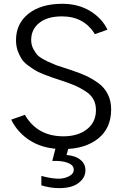

<svg xmlns="http://www.w3.org/2000/svg" viewBox="-20 -769 646 1013"><path d="M198.2 159.2Q252.9 173.8 290 173.8Q318.4 173.8 343.8 161.1Q369.1 148.4 369.1 126Q369.1 101.6 336.9 89.8Q305.7 78.1 255.9 80.1Q263.7 50.8 278.3 -7.8Q294.9 -7.8 346.7 -7.8Q342.8 5.9 331.1 48.8Q378.9 52.7 404.3 74.2Q430.7 94.7 430.7 129.9Q430.7 168.9 394.5 196.3Q359.4 223.6 292 223.6Q246.1 223.6 198.2 209Q198.2 192.4 198.2 159.2ZM39.1 -137.7Q56.6 -143.6 111.3 -163.1Q176.8 -49.8 314.5 -49.8Q390.6 -49.8 438.5 -86.9Q486.3 -124 486.3 -188.5Q486.3 -220.7 472.7 -245.1Q459 -270.5 428.7 -289.1Q399.4 -307.6 374 -318.4Q348.6 -329.1 304.7 -343.8Q269.5 -355.5 254.9 -360.4Q240.2 -365.2 208 -377.9Q176.8 -390.6 162.1 -400.4Q146.5 -410.2 124 -426.8Q101.6 -444.3 91.8 -461.9Q81.1 -479.5 72.3 -503.9Q64.5 -529.3 64.5 -557.6Q64.5 -644.5 130.9 -697.3Q197.3 -749 308.6 -749Q393.6 -749 457 -710Q519.5 -670.9 546.9 -612.3Q524.4 -604.5 480.5 -588.9Q422.9 -682.6 306.6 -682.6Q230.5 -682.6 187.5 -648.4Q144.5 -614.3 144.5 -557.6Q144.5 -532.2 156.2 -509.8Q168 -488.3 181.6 -474.6Q196.3 -461.9 227.5 -446.3Q259.8 -431.6 277.3 -424.8Q295.9 -418.9 336.9 -405.3Q346.7 -402.3 351.6 -400.4Q399.4 -384.8 431.6 -370.1Q463.9 -355.5 498 -331.1Q532.2 -306.6 548.8 -271.5Q566.4 -237.3 566.4 -191.4Q566.4 -92.8 498 -38.1Q428.7 17.6 312.5 17.6Q212.9 17.6 143.6 -24.4Q74.2 -66.4 39.1 -137.7Z"/></svg>

Font: Gothic A1
Style: Regular
Weight: 400
Designer: HanYang I&C Co.,Ltd.
Version: Version 2.50